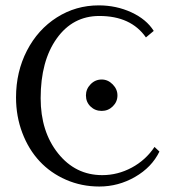

<svg xmlns="http://www.w3.org/2000/svg" viewBox="-20 -678 639 708"><path d="M549.8 -136.2 567.9 -119.1Q539.6 -61 478 -25.6Q416.5 9.8 346.2 9.8Q280.8 9.8 223.6 -15.1Q166.5 -40 126 -83.5Q85.4 -127 62.3 -188Q39.1 -249 39.1 -318.8Q39.1 -413.1 79.3 -491.2Q119.6 -569.3 189.7 -613.8Q259.8 -658.2 344.2 -658.2Q408.7 -658.2 464.4 -632.6Q520 -606.9 546.9 -564L518.1 -540Q462.9 -619.1 346.2 -619.1Q248.5 -619.1 189.2 -536.1Q129.9 -453.1 129.9 -315.9Q129.9 -192.9 194.1 -112.5Q258.3 -32.2 356.9 -32.2Q414.1 -32.2 465.6 -59.8Q517.1 -87.4 549.8 -136.2ZM355 -269Q330.6 -269 313.7 -285.4Q296.9 -301.8 296.9 -326.2Q296.9 -349.6 314 -367.2Q331.1 -384.8 355 -384.8Q377.9 -384.8 395.5 -366.9Q413.1 -349.1 413.1 -326.2Q413.1 -302.7 396 -285.9Q378.9 -269 355 -269Z"/></svg>

Font: Common Serif
Style: Regular
Weight: 400
Designer: Philipp H. Poll, Khaled Hosny
Foundry: Stefan Peev, Context Ltd.
Version: Version 1.026